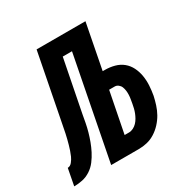

<svg xmlns="http://www.w3.org/2000/svg" viewBox="-206 -803 911 936"><g transform="rotate(-30 249.0 -335.0)"><path d="M-52 0 -34 -94Q-20 -94 -9.5 -107Q1 -120 7 -133.5Q13 -147 17.5 -160.5Q22 -174 26 -188Q30 -202 33.5 -216Q37 -230 40 -244Q43 -258 45.5 -272Q48 -286 51 -300L123 -670H398L349 -417H361Q389 -417 415 -410Q441 -403 460.5 -387Q480 -371 491.5 -348Q503 -325 507.5 -298.5Q512 -272 510.5 -244.5Q509 -217 504 -189Q499 -166 491.5 -142.5Q484 -119 472 -97.5Q460 -76 442.5 -57Q425 -38 403.5 -24.5Q382 -11 358.5 -5.5Q335 0 312 0H156L268 -576H216L159 -286Q155 -263 150.5 -239.5Q146 -216 139.5 -193Q133 -170 124.5 -147Q116 -124 104.5 -101.5Q93 -79 77.5 -58.5Q62 -38 40.5 -24Q19 -10 -5 -5Q-29 0 -52 0ZM286 -94H311Q323 -94 335 -100Q347 -106 356 -115.5Q365 -125 371.5 -136.5Q378 -148 382.5 -159.5Q387 -171 390 -183Q393 -195 395 -207Q397 -219 399 -230.5Q401 -242 401.5 -254Q402 -266 400.5 -277.5Q399 -289 395 -299Q391 -309 382 -316Q373 -323 362 -323H331Z"/></g></svg>

Font: Lode Term
Style: Bold Italic
Weight: 700
Italic angle: -11°
Monospace: yes
Designer: Belleve Invis
Foundry: Belleve Invis
Version: Version 29.2.0